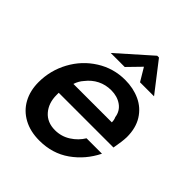

<svg xmlns="http://www.w3.org/2000/svg" viewBox="-219 -927 1074 1074"><g transform="rotate(45 318.5 -390.0)"><path d="M36 -217Q36 -310 80 -391Q124 -472 201 -520.5Q278 -569 370 -569Q435 -569 488 -544.5Q541 -520 572 -470.5Q603 -421 603 -349Q602 -313 591 -255H158V-238Q158 -174 193.5 -133Q229 -92 291 -92Q341 -92 382.5 -118.5Q424 -145 448 -185H570Q527 -98 450 -43.5Q373 11 270 11Q198 11 145 -18Q92 -47 64 -98.5Q36 -150 36 -217ZM485 -348Q485 -368 478 -382Q472 -425 438 -449Q404 -473 356 -473Q312 -473 275 -454.5Q238 -436 211 -401Q191 -379 181 -348ZM317 -618H206L401 -791H415L549 -618H438L392 -695Z"/></g></svg>

Font: Open Sauce One SemiBold Italic
Style: Regular
Weight: 600
Italic angle: -10°
Designer: Alfredo Marco Pradil
Foundry: Creative Sauce Fz LLC
Version: Version 1.477